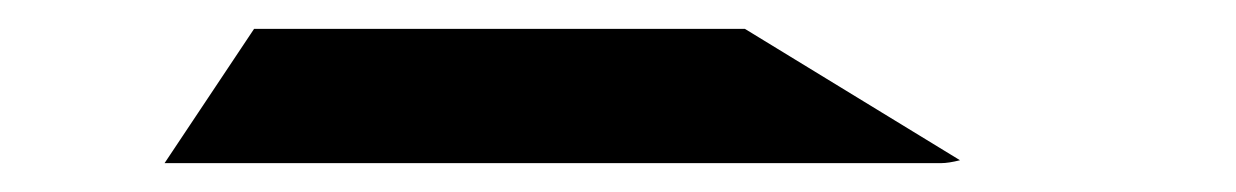

<svg xmlns="http://www.w3.org/2000/svg" viewBox="-20 -113 856 133"><path d="M496 -93 645 -2Q637 0 632 0H96H94L156 -93H159H190H326H418Z"/></svg>

Font: DSEG14 Modern Mini
Style: Italic
Weight: 400
Italic angle: -5°
Designer: Keshikan(Twitter:@keshinomi_88pro)
Version: Version 0.46